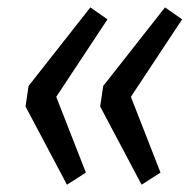

<svg xmlns="http://www.w3.org/2000/svg" viewBox="-20 -550 535 525"><path d="M227.1 -529.8 273.9 -497.1 133.8 -285.2 214.8 -78.1 163.1 -44.9 49.8 -258.8 58.1 -314.9ZM431.2 -529.8 478 -497.1 337.9 -285.2 418.9 -78.1 367.2 -44.9 253.9 -258.8 262.2 -314.9Z"/></svg>

Font: Fira Sans Compressed Book
Style: Italic
Weight: 350
Width: 3
Italic angle: -8°
Designer: Carrois Corporate & Edenspiekermann AG
Foundry: Carrois Corporate GbR & Edenspiekermann AG
Version: Version 4.203;PS 004.203;hotconv 1.0.88;makeotf.lib2.5.64775